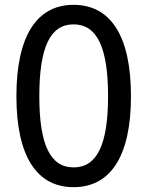

<svg xmlns="http://www.w3.org/2000/svg" viewBox="-20 -765 610 796"><path d="M523 -366C523 -617 438 -745 285 -745C132 -745 48 -615 48 -366C48 -118 132 11 285 11C438 11 523 -117 523 -366ZM143 -366C143 -569 188 -664 285 -664C382 -664 428 -569 428 -366C428 -165 382 -71 285 -71C188 -71 143 -166 143 -366Z"/></svg>

Font: Matrixport Regular
Style: Regular
Weight: 400
Designer: Ninad Kale (Devanagari), Jonny Pinhorn (Latin)
Foundry: Indian Type Foundry
Version: Version 3.200;PS 1.000;hotconv 16.6.54;makeotf.lib2.5.65590